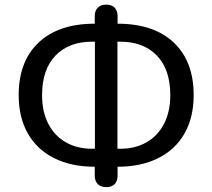

<svg xmlns="http://www.w3.org/2000/svg" viewBox="-20 -760 897 811"><path d="M380.2 -19.2V-82.3L405.5 -55.7H380.3Q280.9 -55.7 208.4 -92.1Q136 -128.5 97.4 -196.5Q58.9 -264.5 58.9 -358Q58.9 -500.8 143.1 -580.3Q227.4 -659.9 380.3 -659.9H405.5L380.2 -633.3V-691.4Q380.2 -714.6 392.9 -727.5Q405.7 -740.4 428.8 -740.4Q452 -740.4 464.4 -727.5Q476.7 -714.6 476.7 -691.4V-633.3L451.5 -659.9H476.7Q629.6 -659.9 713.9 -580.3Q798.1 -500.8 798.1 -358Q798.1 -264.5 759.6 -196.5Q721 -128.5 648.6 -92.1Q576.1 -55.7 476.7 -55.7H451.5L476.7 -82.3V-19.2Q476.7 5 464.4 17.7Q452 30.4 428.8 30.4Q405.7 30.4 392.9 17.5Q380.2 4.6 380.2 -19.2ZM380.9 -602.9 403 -583.9H368.4Q271.1 -583.9 214.4 -525.3Q157.7 -466.6 157.7 -358Q157.7 -287.8 184.3 -236.6Q211 -185.4 258.6 -158.6Q306.2 -131.7 368.4 -131.7H403L380.9 -112.7ZM454 -131.7H488.6Q550.8 -131.7 598.4 -158.6Q646 -185.4 672.6 -236.6Q699.3 -287.8 699.3 -358Q699.3 -466.6 642.6 -525.3Q585.9 -583.9 488.6 -583.9H454L476.1 -602.9V-112.7Z"/></svg>

Font: SN Pro Thin
Style: Regular
Weight: 200
Designer: Tobias Whetton
Foundry: Supernotes
Version: Version 1.003;Glyphs 3.3 (3324)